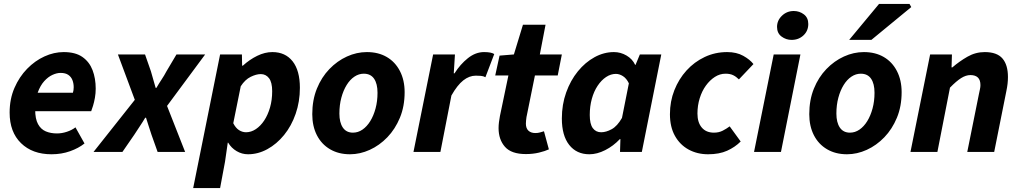

<svg xmlns="http://www.w3.org/2000/svg" viewBox="-20 -773 5191 977"><path d="M242 12Q145 12 87 -44.5Q29 -101 29 -200Q29 -269 53.5 -325.5Q78 -382 118 -423Q158 -464 206.5 -486Q255 -508 304 -508Q364 -508 399.5 -483Q435 -458 451 -416Q467 -374 467 -322Q467 -298 463 -275.5Q459 -253 453.5 -235Q448 -217 444 -207H131L141 -301H351Q353 -308 354 -314.5Q355 -321 355 -329Q355 -349 348.5 -365.5Q342 -382 327.5 -392Q313 -402 288 -402Q269 -402 247 -392Q225 -382 205 -360Q185 -338 172 -302Q159 -266 159 -215Q159 -168 173.5 -141.5Q188 -115 213 -104.5Q238 -94 270 -94Q295 -94 320.5 -102.5Q346 -111 364 -125L410 -43Q380 -19 336.5 -3.5Q293 12 242 12Z M456 0 666 -265 580 -496H718L748 -410Q754 -389 760 -368Q766 -347 772 -326H776Q788 -347 802 -368Q816 -389 827 -410L878 -496H1024L830 -234L922 0H782L751 -87Q744 -108 737 -130Q730 -152 723 -174H719Q706 -152 691.5 -130.5Q677 -109 663 -87L603 0Z M963 184 1100 -496H1211L1212 -439H1216Q1250 -470 1289 -489Q1328 -508 1366 -508Q1432 -508 1469 -461Q1506 -414 1506 -326Q1506 -256 1484.5 -194Q1463 -132 1425.5 -86Q1388 -40 1340.5 -14Q1293 12 1242 12Q1211 12 1184 -4Q1157 -20 1141 -47H1139L1125 50L1100 184ZM1232 -100Q1258 -100 1282 -116Q1306 -132 1324.5 -160Q1343 -188 1354 -226Q1365 -264 1365 -309Q1365 -354 1349 -375Q1333 -396 1307 -396Q1284 -396 1255.5 -382Q1227 -368 1205 -334L1167 -146Q1179 -122 1196 -111Q1213 -100 1232 -100Z M1761 12Q1703 12 1659.5 -13.5Q1616 -39 1592.5 -85Q1569 -131 1569 -192Q1569 -264 1592.5 -322Q1616 -380 1656 -421.5Q1696 -463 1745.5 -485.5Q1795 -508 1847 -508Q1905 -508 1948 -483Q1991 -458 2015 -411.5Q2039 -365 2039 -304Q2039 -232 2015 -174Q1991 -116 1951 -74.5Q1911 -33 1861.5 -10.5Q1812 12 1761 12ZM1776 -98Q1802 -98 1824.5 -113.5Q1847 -129 1864 -156.5Q1881 -184 1891 -221Q1901 -258 1901 -301Q1901 -347 1883.5 -372.5Q1866 -398 1831 -398Q1806 -398 1783.5 -383Q1761 -368 1744 -340.5Q1727 -313 1717 -276Q1707 -239 1707 -195Q1707 -150 1724.5 -124Q1742 -98 1776 -98Z M2084 0 2184 -496H2295L2289 -400H2293Q2322 -446 2361 -477Q2400 -508 2443 -508Q2462 -508 2474.5 -505.5Q2487 -503 2495 -498L2450 -380Q2440 -386 2426.5 -387Q2413 -388 2401 -388Q2368 -388 2337.5 -364Q2307 -340 2277 -287L2221 0Z M2656 11Q2582 11 2549.5 -26Q2517 -63 2517 -121Q2517 -136 2519 -151.5Q2521 -167 2524 -183L2567 -389H2500L2522 -490L2595 -496L2641 -647H2756L2727 -496H2839L2818 -389H2702L2659 -177Q2658 -168 2657 -160.5Q2656 -153 2656 -144Q2656 -120 2669 -108Q2682 -96 2704 -96Q2717 -96 2727.5 -99Q2738 -102 2748 -105L2773 -13Q2754 -4 2723 3.5Q2692 11 2656 11Z M2979 12Q2914 12 2876.5 -35.5Q2839 -83 2839 -170Q2839 -241 2861 -302.5Q2883 -364 2920.5 -410Q2958 -456 3005.5 -482Q3053 -508 3104 -508Q3138 -508 3168 -490.5Q3198 -473 3212 -443H3214L3236 -496H3345L3246 0H3135L3137 -65H3134Q3101 -30 3059.5 -9Q3018 12 2979 12ZM3039 -100Q3064 -100 3092.5 -115.5Q3121 -131 3145 -173L3180 -349Q3168 -374 3150 -385.5Q3132 -397 3114 -397Q3088 -397 3064 -381Q3040 -365 3021 -336.5Q3002 -308 2991.5 -270Q2981 -232 2981 -188Q2981 -142 2996.5 -121Q3012 -100 3039 -100Z M3583 12Q3528 12 3484 -12Q3440 -36 3414.5 -81.5Q3389 -127 3389 -192Q3389 -257 3411.5 -314Q3434 -371 3473.5 -414.5Q3513 -458 3566 -483Q3619 -508 3680 -508Q3728 -508 3762 -489Q3796 -470 3814 -447L3740 -369Q3726 -383 3710.5 -390.5Q3695 -398 3672 -398Q3643 -398 3617.5 -381.5Q3592 -365 3572 -337.5Q3552 -310 3540.5 -273Q3529 -236 3529 -195Q3529 -150 3551 -124Q3573 -98 3613 -98Q3638 -98 3657.5 -108Q3677 -118 3693 -130L3749 -53Q3720 -24 3680 -6Q3640 12 3583 12Z M3817 0 3917 -496H4053L3954 0ZM4008 -570Q3980 -570 3957 -587Q3934 -604 3934 -636Q3934 -669 3959 -693Q3984 -717 4019 -717Q4048 -717 4070.5 -700Q4093 -683 4093 -651Q4093 -616 4068.5 -593Q4044 -570 4008 -570Z M4290 12Q4232 12 4188.5 -13.5Q4145 -39 4121.5 -85Q4098 -131 4098 -192Q4098 -264 4121.5 -322Q4145 -380 4185 -421.5Q4225 -463 4274.5 -485.5Q4324 -508 4376 -508Q4434 -508 4477 -483Q4520 -458 4544 -411.5Q4568 -365 4568 -304Q4568 -232 4544 -174Q4520 -116 4480 -74.5Q4440 -33 4390.5 -10.5Q4341 12 4290 12ZM4305 -98Q4331 -98 4353.5 -113.5Q4376 -129 4393 -156.5Q4410 -184 4420 -221Q4430 -258 4430 -301Q4430 -347 4412.5 -372.5Q4395 -398 4360 -398Q4335 -398 4312.5 -383Q4290 -368 4273 -340.5Q4256 -313 4246 -276Q4236 -239 4236 -195Q4236 -150 4253.5 -124Q4271 -98 4305 -98ZM4301 -570 4453 -753H4608L4617 -737L4414 -570Z M4613 0 4713 -496H4824L4822 -430H4826Q4862 -461 4903 -484.5Q4944 -508 4991 -508Q5053 -508 5081 -475.5Q5109 -443 5109 -381Q5109 -364 5107 -346.5Q5105 -329 5101 -310L5039 0H4902L4961 -293Q4964 -308 4966.5 -319Q4969 -330 4969 -340Q4969 -366 4956 -378.5Q4943 -391 4918 -391Q4895 -391 4870.5 -375.5Q4846 -360 4814 -327L4750 0Z"/></svg>

Font: Source Sans 3 ExtraLight
Style: Bold Italic
Weight: 700
Italic angle: -11°
Version: Version 3.052;hotconv 1.1.0;makeotfexe 2.6.0